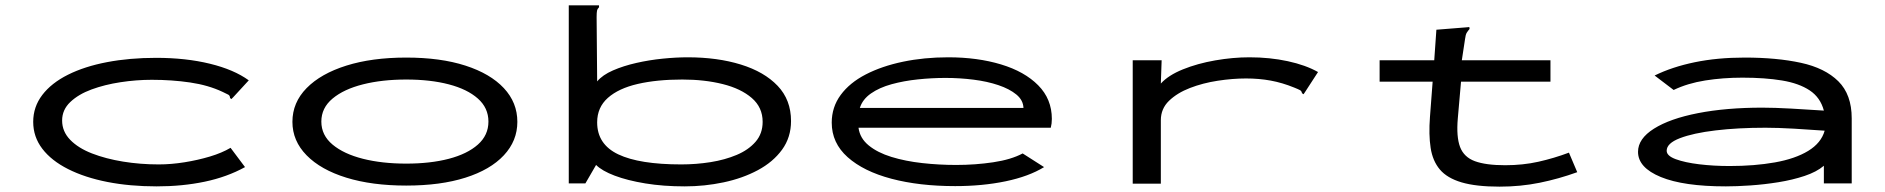

<svg xmlns="http://www.w3.org/2000/svg" viewBox="-20 -685 7040 717"><path d="M565 11Q465 11 381 -5.5Q297 -22 234.5 -53.5Q172 -85 138 -129.5Q104 -174 104 -230Q104 -286 138 -330.5Q172 -375 234 -406Q296 -437 380 -453Q464 -469 563 -469Q674 -469 764 -447Q854 -425 909 -385L851 -322L844 -315L839 -319Q839 -328 832.5 -331.5Q826 -335 811 -342Q758 -367 690 -377Q622 -387 547 -387Q489 -387 430 -378Q371 -369 322 -351Q273 -333 242.5 -304Q212 -275 212 -235Q212 -194 242 -163Q272 -132 323.5 -112Q375 -92 439.5 -81.5Q504 -71 573 -71Q619 -71 669 -79Q719 -87 764 -100.5Q809 -114 841 -133L895 -61Q828 -24 744.5 -6.5Q661 11 565 11Z M1497 8Q1369 8 1273.5 -21.5Q1178 -51 1125 -105Q1072 -159 1072 -230Q1072 -302 1125 -356Q1178 -410 1273.5 -440Q1369 -470 1497 -470Q1625 -470 1718 -440Q1811 -410 1861.5 -356Q1912 -302 1912 -230Q1912 -159 1861.5 -105Q1811 -51 1718 -21.5Q1625 8 1497 8ZM1497 -74Q1587 -74 1656 -92Q1725 -110 1764.5 -145Q1804 -180 1804 -231Q1804 -282 1764.5 -317Q1725 -352 1656 -370Q1587 -388 1497 -388Q1407 -388 1335.5 -370Q1264 -352 1222 -317Q1180 -282 1180 -231Q1180 -180 1222 -145Q1264 -110 1335.5 -92Q1407 -74 1497 -74Z M2537 11Q2457 11 2390 0Q2323 -11 2275.5 -29Q2228 -47 2206 -69L2166 0H2104V-665H2217V-658Q2211 -652 2209.5 -645Q2208 -638 2208 -621L2210 -381Q2230 -405 2269 -422Q2308 -439 2356.5 -450Q2405 -461 2455 -466Q2505 -471 2548 -471Q2659 -471 2746.5 -444Q2834 -417 2884 -364.5Q2934 -312 2934 -233Q2934 -172 2900.5 -126Q2867 -80 2810 -49.5Q2753 -19 2682 -4Q2611 11 2537 11ZM2524 -71Q2580 -71 2633.5 -79.5Q2687 -88 2731 -106.5Q2775 -125 2801.5 -155.5Q2828 -186 2828 -230Q2828 -284 2787.5 -319Q2747 -354 2679 -371Q2611 -388 2528 -388Q2433 -388 2361.5 -371.5Q2290 -355 2250 -319.5Q2210 -284 2210 -228Q2210 -146 2289 -108.5Q2368 -71 2524 -71Z M3547 10Q3413 10 3309 -17.5Q3205 -45 3145.5 -98Q3086 -151 3086 -227Q3086 -285 3119.5 -330.5Q3153 -376 3213 -407Q3273 -438 3352 -454.5Q3431 -471 3521 -471Q3630 -471 3718 -444.5Q3806 -418 3857 -366.5Q3908 -315 3908 -241Q3908 -232 3907 -224Q3906 -216 3904 -208H3186Q3191 -169 3224 -142Q3257 -115 3309 -99Q3361 -83 3424 -76Q3487 -69 3551 -69Q3622 -69 3689 -79Q3756 -89 3799 -112L3879 -61Q3822 -26 3735.5 -8Q3649 10 3547 10ZM3191 -282H3802Q3801 -311 3775.5 -332Q3750 -353 3708.5 -367Q3667 -381 3615.5 -387.5Q3564 -394 3511 -394Q3460 -394 3407.5 -388.5Q3355 -383 3309.5 -370.5Q3264 -358 3232.5 -336Q3201 -314 3191 -282Z M4210 -460H4318L4315 -373Q4343 -404 4397.5 -426Q4452 -448 4518 -459.5Q4584 -471 4646 -471Q4722 -471 4789 -456.5Q4856 -442 4902 -416L4854 -342L4848 -333L4842 -337Q4841 -345 4834.5 -348.5Q4828 -352 4813 -358Q4769 -376 4725.5 -384Q4682 -392 4633 -392Q4583 -392 4527.5 -383.5Q4472 -375 4424 -356.5Q4376 -338 4345.5 -308.5Q4315 -279 4315 -236V1H4210Z M5132 -460H5336L5344 -574L5457 -583L5467 -584L5468 -577Q5462 -570 5457.5 -563Q5453 -556 5451 -539L5439 -460H5770V-380H5436L5424 -243Q5418 -174 5432.5 -136Q5447 -98 5488 -83Q5529 -68 5601 -68Q5667 -68 5725 -81Q5783 -94 5839 -115L5870 -42Q5801 -17 5729.5 -2.5Q5658 12 5580 12Q5492 12 5438 -4Q5384 -20 5357 -52Q5330 -84 5322.5 -133Q5315 -182 5320 -248L5330 -380H5132Z M6425 11Q6267 11 6182 -24Q6097 -59 6097 -118Q6097 -167 6156.5 -204.5Q6216 -242 6321 -262.5Q6426 -283 6561 -283Q6606 -283 6669 -279.5Q6732 -276 6791 -272Q6778 -321 6738 -347.5Q6698 -374 6634.5 -384.5Q6571 -395 6487 -395Q6414 -395 6348 -384.5Q6282 -374 6230 -349L6159 -403Q6224 -435 6308.5 -452.5Q6393 -470 6495 -470Q6615 -470 6705 -450.5Q6795 -431 6845 -381.5Q6895 -332 6895 -243V0H6791V-66Q6764 -43 6719 -28Q6674 -13 6621 -4.5Q6568 4 6516.5 7.5Q6465 11 6425 11ZM6204 -122Q6204 -103 6238 -90.5Q6272 -78 6325.5 -71.5Q6379 -65 6439 -65Q6532 -65 6608 -78.5Q6684 -92 6732.5 -121.5Q6781 -151 6794 -197Q6741 -201 6679.5 -204.5Q6618 -208 6573 -208Q6470 -208 6386.5 -198Q6303 -188 6253.5 -169Q6204 -150 6204 -122Z"/></svg>

Font: Inconsolata UltraExpanded Medium
Style: Regular
Weight: 500
Width: 9
Monospace: yes
Designer: Raph Levien, Cyreal, Brenton Simpson
Foundry: Raph Levien, Cyreal, Google
Version: Version 3.001; ttfautohint (v1.8.2.53-6de2)